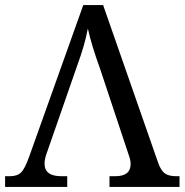

<svg xmlns="http://www.w3.org/2000/svg" viewBox="-20 -734 725 754"><path d="M373 -464Q357 -508 345 -547Q333 -586 325 -622Q318 -586 308.5 -553Q299 -520 282 -473L164 -134Q155 -110 155 -91Q155 -42 221 -42H244V0H0V-42H19Q48 -42 63 -57Q78 -72 95 -120L307 -714H385L601 -95Q612 -64 627.5 -53Q643 -42 672 -42H685V0H410V-42H433Q493 -42 493 -90Q493 -98 491 -107Q489 -116 485 -127Z"/></svg>

Font: NotoSerif-Regular
Style: Regular
Weight: 400
Designer: Monotype Design Team
Foundry: Monotype Imaging Inc.
Version: Version 2.007; ttfautohint (v1.8) -l 8 -r 50 -G 200 -x 14 -D